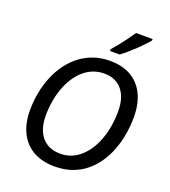

<svg xmlns="http://www.w3.org/2000/svg" viewBox="-167 -1063 1056 1193"><g transform="rotate(20 361.5 -466.0)"><path d="M333.5 9.8Q247.6 9.8 188.7 -24.4Q129.9 -58.6 99.9 -120.6Q69.8 -182.6 69.8 -266.6Q69.8 -326.2 80.6 -383.1Q91.3 -439.9 112.3 -491.2Q133.3 -542.5 164.3 -585.2Q195.3 -627.9 235.8 -659.2Q276.4 -690.4 325.9 -707.8Q375.5 -725.1 434.6 -725.1Q557.1 -725.1 624.3 -651.1Q691.4 -577.1 691.4 -447.3Q691.4 -388.7 681.6 -332Q671.9 -275.4 652.3 -224.4Q632.8 -173.3 603 -130.6Q573.2 -87.9 533.7 -56.4Q494.1 -24.9 444.3 -7.6Q394.5 9.8 333.5 9.8ZM338.4 -76.7Q377.4 -76.7 410.9 -90.3Q444.3 -104 471.9 -128.9Q499.5 -153.8 521 -187.7Q542.5 -221.7 557.4 -263.2Q572.3 -304.7 579.8 -351.3Q587.4 -397.9 587.4 -447.8Q587.4 -537.6 545.2 -588.1Q502.9 -638.7 426.8 -638.7Q387.7 -638.7 353.5 -625.2Q319.3 -611.8 291.3 -586.9Q263.2 -562 241.2 -528.1Q219.2 -494.1 204.1 -452.6Q189 -411.1 181.2 -364.5Q173.3 -317.9 173.3 -268.1Q173.3 -208 192.9 -165Q212.4 -122.1 249.3 -99.4Q286.1 -76.7 338.4 -76.7ZM411.6 -782.2V-794.4Q429.2 -814 449.7 -839.6Q470.2 -865.2 490.2 -892.6Q510.3 -919.9 524.9 -942.4H634.8V-933.1Q624 -919.4 605.2 -899.7Q586.4 -879.9 563.5 -857.9Q540.5 -835.9 517.6 -816.2Q494.6 -796.4 475.1 -782.2Z"/></g></svg>

Font: Open Sans Medium
Style: Italic
Weight: 500
Italic angle: -12°
Designer: Monotype Design Team
Foundry: Monotype Imaging Inc.
Version: Version 3.000